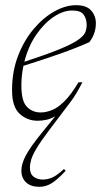

<svg xmlns="http://www.w3.org/2000/svg" viewBox="-20 -456 390 741"><path d="M253.5 -64.5 173 42Q138.5 87.5 122 115Q105.5 142.5 100.5 159.8Q95.5 177 95.5 192Q95.5 215.5 110.2 226.2Q125 237 144.5 237Q164.5 237 183 228.5Q201.5 220 227 196L233.5 203Q201 238 178.8 251.5Q156.5 265 132 265Q99 265 80.8 248Q62.5 231 62.5 202Q62.5 176.5 79.8 143.8Q97 111 145.5 51.5L193.5 -7.5Q176.5 2.5 159.5 6.2Q142.5 10 125 10Q85 10 55.8 -16.8Q26.5 -43.5 26.5 -108Q26.5 -180 49.5 -240Q72.5 -300 109.8 -344Q147 -388 190 -412Q233 -436 273.5 -436Q314 -436 332 -415.2Q350 -394.5 350 -366.5Q350 -326 325 -293.5Q275.5 -271 209.8 -248Q144 -225 70.5 -202Q62.5 -165 62.5 -126.5Q62.5 -65.5 83.8 -43.8Q105 -22 137.5 -22Q157 -22 179.8 -30.8Q202.5 -39.5 228.2 -64.8Q254 -90 283 -138.5H298Q286.5 -116 275.5 -97.5Q264.5 -79 253.5 -64.5ZM258.5 -415.5Q224 -415.5 187 -390.8Q150 -366 119.5 -321.5Q89 -277 74 -217.5Q159.5 -245.5 208.2 -265.5Q257 -285.5 279.8 -301Q302.5 -316.5 308.5 -330.2Q314.5 -344 314.5 -359.5Q314.5 -382.5 303.2 -399Q292 -415.5 258.5 -415.5Z"/></svg>

Font: Newsreader 16pt ExtraLight
Style: Italic
Weight: 275
Italic angle: -17°
Designer: Hugues Gentile
Foundry: Production Type
Version: Version 1.003; ttfautohint (v1.8.3)